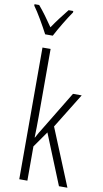

<svg xmlns="http://www.w3.org/2000/svg" viewBox="-126 -1043 584 1091"><g transform="rotate(10 166.5 -497.5)"><path d="M115.2 -759.8V-369.1Q115.2 -336.9 114.7 -308.3Q114.3 -279.8 113.3 -249H115.2Q124 -265.6 131.1 -278.1Q138.2 -290.5 147.5 -304.7L284.7 -530.8H335L210.9 -329.6L346.2 0H297.4L179.7 -289.6L115.2 -197.8V0H68.4V-759.8ZM70.3 -836.4Q51.8 -872.1 26.4 -915.5Q1 -959 -19 -986.3V-994.6H7.8Q26.9 -972.7 49.8 -941.7Q72.8 -910.6 92.8 -880.9Q114.3 -912.6 133.3 -937.7Q152.3 -962.9 177.7 -994.6H204.6V-986.3Q182.6 -954.6 157.5 -912.8Q132.3 -871.1 114.3 -836.4Z"/></g></svg>

Font: Open Sans Condensed Light
Style: Regular
Weight: 300
Width: 3
Designer: Monotype Design Team
Foundry: Monotype Imaging Inc.
Version: Version 3.003; ttfautohint (v1.8.4)